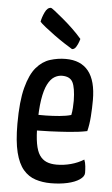

<svg xmlns="http://www.w3.org/2000/svg" viewBox="-53 -752 465 798"><g transform="rotate(5 180.0 -353.0)"><path d="M189 10Q155 10 125.5 0.5Q96 -9 74.5 -34Q53 -59 41.5 -105Q30 -151 30 -224Q30 -318 45 -375Q60 -432 85 -461Q110 -490 142 -500Q174 -510 207 -510Q270 -510 302 -470Q334 -430 334 -349Q334 -316 331.5 -281Q329 -246 322 -219Q288 -212 246 -209Q204 -206 166 -204.5Q128 -203 103.5 -203Q79 -203 79 -203L80 -269Q80 -269 99 -268.5Q118 -268 145.5 -268.5Q173 -269 201.5 -271.5Q230 -274 250 -280Q253 -294 254 -310Q255 -326 255 -340Q254 -394 242.5 -416.5Q231 -439 198 -439Q181 -439 165.5 -429.5Q150 -420 138 -396.5Q126 -373 119.5 -332Q113 -291 113 -227Q113 -180 118.5 -149Q124 -118 135.5 -101Q147 -84 164.5 -76.5Q182 -69 207 -69Q237 -69 266.5 -77Q296 -85 320 -100Q325 -88 326.5 -72.5Q328 -57 328 -45Q328 -30 309 -17Q290 -4 258.5 3Q227 10 189 10ZM229 -553Q217 -560 195.5 -574Q174 -588 152 -604Q130 -620 112.5 -634Q95 -648 89 -655Q92 -673 102 -694.5Q112 -716 127 -716Q130 -716 144 -705Q158 -694 179 -676.5Q200 -659 221.5 -638.5Q243 -618 260 -598Q260 -598 256.5 -587Q253 -576 246 -564.5Q239 -553 229 -553Z"/></g></svg>

Font: Yanone Kaffeesatz
Style: Regular
Weight: 400
Designer: Yanone (Cyrillic: Daniel Pouzeot, Huerta Tipografica, and Cyreal)
Foundry: Yanone
Version: Version 2.003